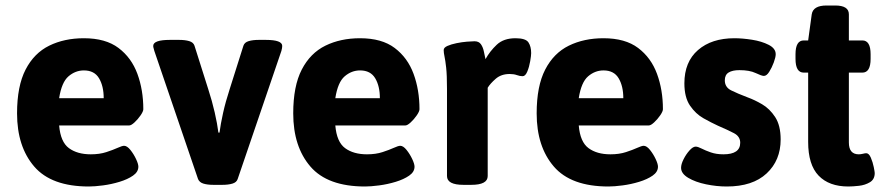

<svg xmlns="http://www.w3.org/2000/svg" viewBox="-20 -670 3223 698"><path d="M303 8Q167 8 104.5 -64.5Q42 -137 42 -258Q42 -357 73 -417Q104 -477 159 -504Q214 -531 285 -531Q364 -531 411 -495.5Q458 -460 479.5 -401.5Q501 -343 501 -273Q501 -265 491 -250.5Q481 -236 469 -225Q457 -214 450 -214H195Q200 -154 230.5 -131.5Q261 -109 310 -109Q342 -109 366.5 -117Q391 -125 407.5 -132.5Q424 -140 431 -140Q442 -140 454 -125Q466 -110 474.5 -92Q483 -74 483 -64Q483 -45 463.5 -31.5Q444 -18 414.5 -9Q385 0 354.5 4Q324 8 303 8ZM195 -313H357Q357 -357 340 -385.5Q323 -414 285 -414Q254 -414 229 -392.5Q204 -371 195 -313Z M756 2Q734 2 719.5 -2.5Q705 -7 700 -19L541 -485Q540 -490 538.5 -494.5Q537 -499 537 -503Q537 -525 598 -525H631Q653 -525 668 -520.5Q683 -516 687 -504L737 -346Q751 -303 760.5 -261.5Q770 -220 774 -188H778Q782 -219 791 -259.5Q800 -300 815 -346L865 -504Q869 -516 884 -520.5Q899 -525 921 -525H946Q1006 -525 1006 -503Q1006 -496 1003 -485L844 -19Q840 -7 825 -2.5Q810 2 788 2Z M1307 8Q1171 8 1108.5 -64.5Q1046 -137 1046 -258Q1046 -357 1077 -417Q1108 -477 1163 -504Q1218 -531 1289 -531Q1368 -531 1415 -495.5Q1462 -460 1483.5 -401.5Q1505 -343 1505 -273Q1505 -265 1495 -250.5Q1485 -236 1473 -225Q1461 -214 1454 -214H1199Q1204 -154 1234.5 -131.5Q1265 -109 1314 -109Q1346 -109 1370.5 -117Q1395 -125 1411.5 -132.5Q1428 -140 1435 -140Q1446 -140 1458 -125Q1470 -110 1478.5 -92Q1487 -74 1487 -64Q1487 -45 1467.5 -31.5Q1448 -18 1418.5 -9Q1389 0 1358.5 4Q1328 8 1307 8ZM1199 -313H1361Q1361 -357 1344 -385.5Q1327 -414 1289 -414Q1258 -414 1233 -392.5Q1208 -371 1199 -313Z M1665 2Q1605 2 1605 -30V-347Q1605 -397 1602 -424Q1599 -451 1596 -464.5Q1593 -478 1593 -488Q1593 -497 1606.5 -503Q1620 -509 1639.5 -513Q1659 -517 1677.5 -518.5Q1696 -520 1705 -520Q1721 -520 1728.5 -509Q1736 -498 1739 -483Q1742 -468 1745 -455Q1761 -484 1786 -507.5Q1811 -531 1854 -531Q1891 -531 1901 -516Q1911 -501 1911 -477Q1911 -468 1907.5 -447.5Q1904 -427 1897 -410Q1890 -393 1880 -393Q1870 -393 1859 -397Q1848 -401 1833 -401Q1802 -401 1782 -383.5Q1762 -366 1753 -351V-30Q1753 2 1693 2Z M2192 8Q2056 8 1993.5 -64.5Q1931 -137 1931 -258Q1931 -357 1962 -417Q1993 -477 2048 -504Q2103 -531 2174 -531Q2253 -531 2300 -495.5Q2347 -460 2368.5 -401.5Q2390 -343 2390 -273Q2390 -265 2380 -250.5Q2370 -236 2358 -225Q2346 -214 2339 -214H2084Q2089 -154 2119.5 -131.5Q2150 -109 2199 -109Q2231 -109 2255.5 -117Q2280 -125 2296.5 -132.5Q2313 -140 2320 -140Q2331 -140 2343 -125Q2355 -110 2363.5 -92Q2372 -74 2372 -64Q2372 -45 2352.5 -31.5Q2333 -18 2303.5 -9Q2274 0 2243.5 4Q2213 8 2192 8ZM2084 -313H2246Q2246 -357 2229 -385.5Q2212 -414 2174 -414Q2143 -414 2118 -392.5Q2093 -371 2084 -313Z M2622 8Q2585 8 2546.5 0Q2508 -8 2482 -23.5Q2456 -39 2456 -60Q2456 -73 2465 -91Q2474 -109 2486.5 -123Q2499 -137 2509 -137Q2517 -137 2530.5 -130Q2544 -123 2564 -116Q2584 -109 2610 -109Q2671 -109 2671 -151Q2671 -174 2648 -186Q2625 -198 2590 -213Q2566 -224 2537.5 -240Q2509 -256 2488.5 -286Q2468 -316 2468 -367Q2468 -445 2517.5 -488Q2567 -531 2650 -531Q2679 -531 2714 -525.5Q2749 -520 2774.5 -507Q2800 -494 2800 -473Q2800 -462 2793 -443Q2786 -424 2776.5 -409Q2767 -394 2757 -394Q2749 -394 2727 -404.5Q2705 -415 2668 -415Q2643 -415 2629 -406.5Q2615 -398 2615 -378Q2615 -353 2638 -341.5Q2661 -330 2698 -316Q2723 -307 2750.5 -291Q2778 -275 2798 -244.5Q2818 -214 2818 -163Q2818 -87 2767 -39.5Q2716 8 2622 8Z M3064 8Q2994 8 2956 -31.5Q2918 -71 2918 -154V-406H2902Q2872 -406 2872 -456V-473Q2872 -523 2902 -523H2918L2931 -618Q2936 -650 2985 -650H3016Q3066 -650 3066 -618V-523H3115Q3145 -523 3145 -473V-456Q3145 -406 3115 -406H3066V-152Q3066 -109 3102 -109Q3109 -109 3117 -111Q3125 -113 3129 -113Q3139 -113 3146 -96.5Q3153 -80 3156.5 -62.5Q3160 -45 3160 -41Q3160 -18 3142.5 -7.5Q3125 3 3102.5 5.5Q3080 8 3064 8Z"/></svg>

Font: Asap
Style: Bold
Weight: 700
Designer: Pablo Cosgaya
Foundry: Omnibus-Type
Version: Version 3.001; ttfautohint (v1.8.3)